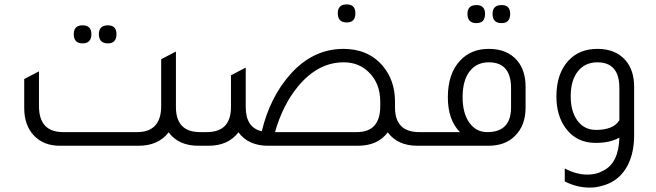

<svg xmlns="http://www.w3.org/2000/svg" viewBox="-20 -662 2980 872"><path d="M355 -465Q315 -465 315 -507Q315 -547 355 -547Q395 -547 395 -507Q395 -465 355 -465ZM470 -465Q429 -465 429 -507Q429 -547 470 -547Q509 -547 509 -507Q509 -465 470 -465ZM889 -62H924V0H881Q791 0 746 -61Q699 0 609 0H252Q178 0 134 -46.5Q90 -93 90 -172V-303L157 -338V-180Q157 -62 267 -62H602Q712 -62 712 -180V-393L779 -428V-176Q779 -62 889 -62Z M1555 -560Q1514 -560 1514 -602Q1514 -642 1555 -642Q1594 -642 1594 -602Q1594 -560 1555 -560ZM1884 -62H1919V0H1876Q1786 0 1741 -61Q1696 0 1605 0H1198Q1108 0 1063 -61Q1016 0 927 0H884V-62H919Q1029 -62 1029 -176V-320L1096 -355V-176Q1096 -82 1169 -66Q1206 -220 1298 -324Q1401 -440 1540 -440Q1652 -440 1718 -363Q1774 -297 1774 -200V-174Q1774 -62 1884 -62ZM1600 -62Q1707 -62 1707 -180V-200Q1707 -284 1654 -335Q1609 -379 1541 -379Q1424 -379 1333 -269Q1264 -185 1229 -62Z M2144 -557Q2103 -557 2103 -599Q2103 -639 2144 -639Q2183 -639 2183 -599Q2183 -557 2144 -557ZM2258 -557Q2217 -557 2217 -599Q2217 -639 2258 -639Q2297 -639 2297 -599Q2297 -557 2258 -557ZM1899 0V-62H2069Q2014 -117 2014 -220Q2014 -328 2070 -387Q2119 -440 2200 -440Q2283 -440 2328 -388Q2367 -343 2367 -268V-171Q2366 -90 2318 -44Q2274 0 2198 0ZM2301 -262Q2301 -379 2200 -379Q2144 -379 2112.5 -337.5Q2081 -296 2081 -221Q2081 -148 2111.5 -105Q2142 -62 2193 -62Q2301 -62 2301 -174Z M2793 -37Q2751 -13 2685 -13Q2598 -13 2549 -80Q2507 -137 2507 -224Q2507 -329 2563 -388Q2612 -440 2693 -440Q2776 -440 2821 -388Q2860 -343 2860 -268V-48Q2860 45 2821 105.5Q2782 166 2710 183Q2686 190 2658 190Q2600 190 2545 162V103Q2597 131 2648 131Q2689 131 2720 113Q2790 78 2793 -37ZM2793 -262Q2793 -379 2693 -379Q2637 -379 2604.5 -338Q2572 -297 2572 -225Q2572 -155 2603 -113.5Q2634 -72 2687 -72Q2766 -72 2793 -116Z"/></svg>

Font: Tajawal
Style: Regular
Weight: 400
Designer: Boutros Fonts
Foundry: Created by Boutros International 2017
Version: Version 1.700